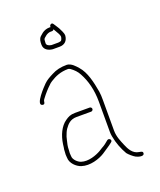

<svg xmlns="http://www.w3.org/2000/svg" viewBox="-133 -770 734 880"><g transform="rotate(-20 233.5 -330.0)"><path d="M235 -596C230.3 -594.7 226.3 -594 223 -594H191C181.1 -595.4 168 -599.9 168 -611C168 -615.7 168.3 -620.7 169 -626C169 -629.3 170.3 -632.3 173 -635L185 -645C191.3 -649.2 199.1 -653 208 -653H214C218.7 -653 222 -655 224 -659L232 -645C236.6 -635.8 245 -626 245 -614C244.2 -609.1 240.9 -596 235 -596ZM190 -574H223C248.4 -574 262.8 -589 265 -613C265 -628.5 255.1 -641.4 250 -654C246 -660.7 242 -667 238 -673L232 -682C225.7 -692.1 212.3 -682.5 215 -673H208C194.6 -673 181.6 -667.4 173 -661L159 -649C149.4 -639.4 148 -627.8 148 -611C148 -587.7 167.6 -576 190 -574ZM257 -265H186C162.3 -265 151.3 -258.4 137 -248.5C108.6 -229 90.9 -190.5 85 -149L83 -133C81.7 -127.7 81 -122 81 -116C80.3 -110 80 -104.5 80 -99.5C80 -94.5 80.3 -89.7 81 -85C81 -56.7 107.4 -33.2 129 -26C169.3 -12.6 217.1 -29.4 242 -45C259.7 -57.6 278.9 -68.2 295 -82C306 -90.3 292.3 -104.7 282 -97C271.4 -87.9 260.4 -78.7 247 -72L231 -62C209.8 -49.9 168.7 -33.8 135 -45C121.2 -49.6 101 -66.8 101 -85C100.3 -90.3 100 -95.3 100 -100C100 -104.7 100.3 -109.7 101 -115C101 -132.3 104.4 -145.5 108 -160L112 -176C115.9 -186.4 120.7 -200.2 127 -209C140.2 -227.5 154.8 -245 186 -245H257C262.3 -245 267 -249.7 267 -255C267 -260.3 262.3 -265 257 -265ZM58 -350.5C64.7 -348.8 68.7 -351.3 70 -358C71.4 -367.9 71.7 -368.7 79 -378C88.6 -391.2 108.2 -413.5 120 -424C124.7 -429.3 130.3 -434 137 -438C160.9 -453.2 187.5 -465 225 -465C228.3 -464.3 231.7 -463 235 -461C249.7 -450.5 263.3 -437.4 272 -420C293 -381.5 306 -334 306 -276V-128C306 -121.3 306.7 -114.3 308 -107C314.6 -70.8 327.3 -39.5 343 -12C349 -3.6 368.6 13.3 378 18C387.1 23.1 415.2 32.2 417.5 17C419.2 5.9 409 6 400 4C370.6 -0.2 356.4 -27.5 346.5 -51.5C337.6 -73.2 326 -97.9 326 -128V-276C326 -290.8 325.6 -306.4 323.5 -318.5C314.6 -369.2 303.3 -419.2 275 -451C263.3 -464.4 247.4 -483.1 226 -485C195.5 -485 172.5 -479.6 151 -468C134.3 -459.6 117.8 -450.8 105 -438C96.7 -429.7 26.8 -358.3 58 -350.5Z"/></g></svg>

Font: HoneyBee
Style: UltLit
Weight: 100
Foundry: Cannot Into Space Fonts
Version: Version 0.89